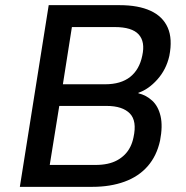

<svg xmlns="http://www.w3.org/2000/svg" viewBox="-20 -725 723 745"><path d="M57 0 169 -705H444Q517 -705 564.5 -683Q612 -661 631 -617.5Q650 -574 637 -508Q625 -455 590.5 -416.5Q556 -378 517 -365V-363Q547 -356 570.5 -334.5Q594 -313 603 -274.5Q612 -236 601 -179Q588 -120 553 -80Q518 -40 463 -20Q408 0 338 0ZM173 -85H351Q376 -85 397 -89.5Q418 -94 434.5 -103Q451 -112 464 -125Q477 -138 485.5 -155Q494 -172 498 -192Q505 -224 501.5 -247Q498 -270 484 -284.5Q470 -299 447.5 -306.5Q425 -314 393 -314H210ZM224 -398H388Q449 -398 485 -426.5Q521 -455 532 -509Q544 -563 518 -591.5Q492 -620 425 -620H259Z"/></svg>

Font: Nunito Sans 7pt SemiCondensed SemiBold
Style: Italic
Weight: 600
Width: 4
Italic angle: -9°
Designer: Vernon Adams
Foundry: Vernon Adams
Version: Version 3.101;gftools[0.9.27]